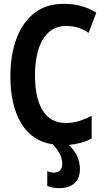

<svg xmlns="http://www.w3.org/2000/svg" viewBox="-20 -745 540 999"><path d="M286 234Q267 234 251.5 230.5Q236 227 226 222V145Q233 149 241 151Q249 153 260 153Q282 153 293 141Q304 129 304 108Q304 84 293.5 61Q283 38 255 6Q147 -10 90.5 -103Q34 -196 34 -348Q34 -460 66 -545Q98 -630 159.5 -677.5Q221 -725 310 -725Q363 -725 403.5 -713.5Q444 -702 481 -679L441 -574Q414 -593 384.5 -601.5Q355 -610 325 -610Q270 -610 234 -577.5Q198 -545 180 -487.5Q162 -430 162 -353Q162 -234 202.5 -169.5Q243 -105 322 -105Q359 -105 392 -115.5Q425 -126 457 -142V-25Q431 -10 401 -2Q371 6 338 9Q368 37 382 69.5Q396 102 396 134Q396 181 368.5 207.5Q341 234 286 234Z"/></svg>

Font: Noto Sans Mono ExtraCondensed
Style: Bold
Weight: 700
Width: 2
Designer: Monotype Design Team
Foundry: Monotype Imaging Inc.
Version: Version 2.014